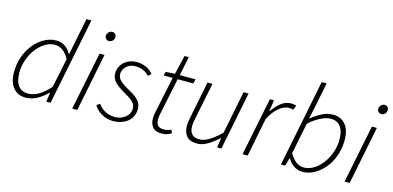

<svg xmlns="http://www.w3.org/2000/svg" viewBox="-68 -1120 3139 1532"><g transform="rotate(15 1501.5 -353.5)"><path d="M184 12Q121 12 82.5 -32.5Q44 -77 44 -161Q44 -230 65.5 -290.5Q87 -351 124.5 -396Q162 -441 209 -466.5Q256 -492 305 -492Q348 -492 378.5 -471Q409 -450 428 -415H432L451 -510L493 -719H534L389 0H354L365 -76H361Q325 -38 279.5 -13Q234 12 184 12ZM193 -24Q240 -24 285 -51Q330 -78 373 -128L423 -369Q397 -416 367.5 -436Q338 -456 304 -456Q261 -456 222 -431.5Q183 -407 152.5 -366.5Q122 -326 104 -274.5Q86 -223 86 -169Q86 -96 115 -60Q144 -24 193 -24Z M568 0 665 -480H706L610 0ZM711 -596Q697 -596 687 -605.5Q677 -615 677 -629Q677 -649 690.5 -661.5Q704 -674 719 -674Q733 -674 743 -665Q753 -656 753 -640Q753 -621 740.5 -608.5Q728 -596 711 -596Z M907 12Q873 12 842 0.5Q811 -11 786 -31Q761 -51 747 -77L773 -95Q794 -64 830 -43.5Q866 -23 912 -23Q945 -23 973 -36Q1001 -49 1018 -72Q1035 -95 1035 -124Q1035 -144 1027 -159.5Q1019 -175 997 -192Q975 -209 933 -233Q883 -261 854.5 -290.5Q826 -320 826 -360Q826 -399 845.5 -429Q865 -459 898 -475.5Q931 -492 970 -492Q1012 -492 1047 -476.5Q1082 -461 1108 -430L1083 -408Q1063 -431 1034 -444Q1005 -457 968 -457Q925 -457 895.5 -430Q866 -403 866 -367Q866 -335 890 -312.5Q914 -290 955 -267Q1003 -242 1029 -220.5Q1055 -199 1065 -177.5Q1075 -156 1075 -131Q1075 -87 1053 -55Q1031 -23 992.5 -5.5Q954 12 907 12Z M1309 8Q1254 8 1232 -20.5Q1210 -49 1210 -88Q1210 -101 1211 -111.5Q1212 -122 1214 -135L1279 -444H1204L1212 -476L1288 -480L1325 -637H1360L1328 -480H1458L1450 -444H1320L1255 -132Q1254 -123 1252.5 -114.5Q1251 -106 1251 -95Q1251 -62 1265.5 -45Q1280 -28 1317 -28Q1333 -28 1348 -32Q1363 -36 1375 -43L1388 -16Q1374 -7 1354 0.5Q1334 8 1309 8Z M1601 12Q1540 12 1513.5 -20.5Q1487 -53 1487 -105Q1487 -123 1489 -136Q1491 -149 1495 -170L1557 -480H1598L1536 -176Q1532 -155 1530 -141.5Q1528 -128 1528 -114Q1528 -70 1548 -47.5Q1568 -25 1614 -25Q1645 -25 1687.5 -49.5Q1730 -74 1784 -126L1855 -480H1896L1800 0H1765L1776 -78H1772Q1731 -40 1688 -14Q1645 12 1601 12Z M1975 0 2072 -480H2106L2092 -389H2096Q2125 -432 2162.5 -462Q2200 -492 2246 -492Q2256 -492 2267.5 -490.5Q2279 -489 2289 -484L2273 -447Q2266 -450 2257.5 -451.5Q2249 -453 2235 -453Q2197 -453 2154.5 -417.5Q2112 -382 2080 -318L2017 0Z M2473 12Q2431 12 2400 -9.5Q2369 -31 2349 -66H2346L2327 0H2292L2436 -719H2477L2435 -510L2414 -413H2416Q2454 -444 2499 -468Q2544 -492 2593 -492Q2657 -492 2695 -447.5Q2733 -403 2733 -319Q2733 -250 2711.5 -189.5Q2690 -129 2652.5 -84Q2615 -39 2569 -13.5Q2523 12 2473 12ZM2473 -24Q2516 -24 2555.5 -48.5Q2595 -73 2625.5 -114Q2656 -155 2674 -206.5Q2692 -258 2692 -312Q2692 -384 2663 -420Q2634 -456 2584 -456Q2545 -456 2496.5 -431Q2448 -406 2407 -367L2355 -111Q2382 -65 2410.5 -44.5Q2439 -24 2473 -24Z M2818 0 2915 -480H2956L2860 0ZM2961 -596Q2947 -596 2937 -605.5Q2927 -615 2927 -629Q2927 -649 2940.5 -661.5Q2954 -674 2969 -674Q2983 -674 2993 -665Q3003 -656 3003 -640Q3003 -621 2990.5 -608.5Q2978 -596 2961 -596Z"/></g></svg>

Font: Source Sans 3 Light
Style: Italic
Weight: 300
Italic angle: -11°
Designer: Paul D. Hunt
Foundry: Adobe
Version: Version 3.046;hotconv 1.0.118;makeotfexe 2.5.65603